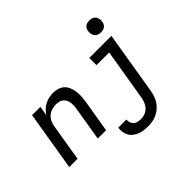

<svg xmlns="http://www.w3.org/2000/svg" viewBox="-193 -1051 1585 1585"><g transform="rotate(-45 600.0 -258.0)"><path d="M29 0 115 -520H212L198 -437Q212 -459 231.5 -477Q251 -495 273 -506.5Q295 -518 319.5 -523Q344 -528 367 -528Q395 -528 421.5 -520Q448 -512 467 -494Q486 -476 496 -451.5Q506 -427 510 -400Q514 -373 512.5 -345Q511 -317 507 -289L459 0H362L412 -303Q415 -320 415 -337.5Q415 -355 412 -371.5Q409 -388 401 -402.5Q393 -417 380.5 -426.5Q368 -436 351 -440Q334 -444 317 -444Q293 -444 269 -437Q245 -430 225.5 -413.5Q206 -397 195 -374.5Q184 -352 180 -328L126 0ZM730 223Q704 223 679.5 220Q655 217 633 208.5Q611 200 591.5 185.5Q572 171 560.5 150.5Q549 130 545 106Q541 82 545 56H640Q638 75 644 92Q650 109 663 120Q676 131 693.5 135Q711 139 730 139Q753 139 776.5 130Q800 121 817 103Q834 85 843 62Q852 39 856 16L931 -436H783V-520H1041L950 30Q946 55 937.5 80.5Q929 106 914.5 129Q900 152 878.5 171Q857 190 832 202Q807 214 781 218.5Q755 223 730 223ZM1001 -601Q985 -601 969.5 -606.5Q954 -612 945 -624.5Q936 -637 933.5 -653.5Q931 -670 933 -687Q935 -698 941 -709Q947 -720 957 -727Q967 -734 978.5 -736.5Q990 -739 1002 -739Q1018 -739 1033.5 -733.5Q1049 -728 1058 -715.5Q1067 -703 1070 -686.5Q1073 -670 1070 -653Q1068 -642 1062 -631Q1056 -620 1046 -613Q1036 -606 1024.5 -603.5Q1013 -601 1001 -601Z"/></g></svg>

Font: Iosevka Custom Medium Oblique
Style: Regular
Weight: 500
Italic angle: -9°
Designer: Belleve Invis
Foundry: Belleve Invis
Version: Version 27.0.1